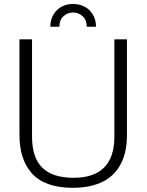

<svg xmlns="http://www.w3.org/2000/svg" viewBox="-20 -922 728 954"><path d="M230 -789.1Q230 -825.2 246.8 -851.6Q263.7 -877.9 288.6 -890.1Q313.5 -902.3 342.8 -902.3Q372.6 -902.3 397.9 -890.1Q423.3 -877.9 440.2 -851.6Q457 -825.2 457 -789.1H411.1Q411.1 -822.3 390.9 -841.1Q370.6 -859.9 343 -859.9Q315.4 -859.9 295.2 -841.1Q274.9 -822.3 274.9 -789.1ZM341.3 11.2Q271 11.2 219.2 -7.8Q167.5 -26.9 136.7 -62.5Q106 -98.1 91.3 -145.3Q76.7 -192.4 76.7 -252.4V-726.6H139.2V-242.7Q139.2 -138.7 190.4 -88.6Q241.7 -38.6 345.2 -38.6Q548.3 -38.6 548.3 -243.2V-726.6H610.8V-251.5Q610.8 -203.6 601.3 -164.1Q591.8 -124.5 571.3 -91.8Q550.8 -59.1 519.5 -36.4Q488.3 -13.7 443.1 -1.2Q397.9 11.2 341.3 11.2Z"/></svg>

Font: Oxygen Light
Style: Regular
Weight: 300
Designer: vernon adams
Foundry: Vernon Adams
Version: Version Release 0.2.3 webfont; ttfautohint (v0.93.3-1d66) -l